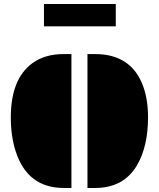

<svg xmlns="http://www.w3.org/2000/svg" viewBox="-20 -933 789 953"><path d="M414.1 -664.6H452.1Q633.3 -664.6 691.4 -502.9Q714.8 -436.5 714.8 -350.1Q714.8 -204.6 658.7 -110.4Q592.3 0 452.1 0H414.1ZM296.4 0Q116.2 0 57.6 -182.6Q33.7 -256.8 33.7 -350.1Q33.7 -540 139.2 -618.2Q201.2 -664.6 296.4 -664.6H334.5V0ZM198.2 -913.1H554.7V-802.2H198.2Z"/></svg>

Font: Plaster
Style: Regular
Weight: 400
Designer: Eben Sorkin
Foundry: Eben Sorkin
Version: Version 1.007